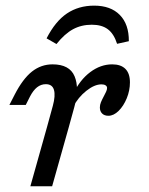

<svg xmlns="http://www.w3.org/2000/svg" viewBox="-20 -651 521 671"><path d="M140.2 -356.8Q123.3 -356.8 109.6 -346Q96 -335.2 84.8 -313.6L70 -284.2H12.8L30.9 -319.6Q59.7 -375.6 91.7 -400.9Q123.7 -426.1 163.6 -426.1Q223.1 -426.1 240.6 -384.5Q258.2 -342.9 239.4 -275.7L220.4 -206.7H144.2L164.7 -281.5Q174.3 -316.8 168.6 -336.8Q162.8 -356.8 140.2 -356.8ZM144.2 -206.7H220.4L162.2 0H86.1ZM329 -275.4Q329 -284.5 332.7 -293.6Q336.4 -302.6 342.9 -314.8Q347 -322.2 350.6 -330Q354.2 -337.7 354.2 -343.5Q354.2 -349.4 348.9 -352.8Q343.6 -356.2 334.6 -356.2Q310.2 -356.2 281.6 -333.5Q253.1 -310.9 236.2 -278.2L235.7 -322.8Q259 -371.7 295.3 -398.9Q331.6 -426.1 372 -426.1Q402.4 -426.1 418.2 -410.3Q434.1 -394.4 434.1 -363.2Q434.1 -334.7 423 -307.6Q411.8 -280.4 394.5 -263.4Q377.1 -246.4 358.8 -246.4Q344.8 -246.4 336.9 -254.3Q329 -262.2 329 -275.4ZM430.3 -507 389.2 -497.9Q378.1 -532.8 357 -548.7Q336 -564.6 300.8 -564.6Q264.2 -564.6 235 -548.7Q205.8 -532.8 177.4 -497.1L142.8 -516.9Q173.3 -576.6 214 -604Q254.7 -631.3 309.1 -631.3Q366.8 -631.3 398.7 -598.8Q430.7 -566.3 430.3 -507Z"/></svg>

Font: Playfair Micro SmCond SmLight
Style: Italic
Weight: 360
Width: 4
Italic angle: -15.6°
Designer: Claus Eggers Sørensen
Foundry: Claus Eggers Sørensen
Version: Version 2.203;Glyphs 3.3 (3326)